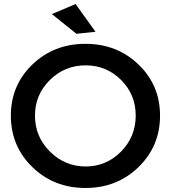

<svg xmlns="http://www.w3.org/2000/svg" viewBox="-20 -926 850 955"><path d="M356 -906 455 -768 360 -758 238 -856ZM776 -351Q776 -199 669 -95Q562 9 405 9Q248 9 141 -95Q34 -199 34 -351Q34 -502 141 -605Q248 -708 405 -708Q562 -708 669 -605Q776 -502 776 -351ZM406 -601Q302 -601 228 -528Q154 -455 154 -351Q154 -246 228.5 -172Q303 -98 406 -98Q509 -98 582 -172Q655 -246 655 -351Q655 -456 582 -528.5Q509 -601 406 -601Z"/></svg>

Font: Montserrat-Arabic
Style: Regular
Weight: 400
Designer: Mohamed Gaber
Foundry: Kief Type Foundry
Version: Version 5.008;PS 005.008;hotconv 1.0.88;makeotf.lib2.5.64775